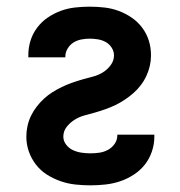

<svg xmlns="http://www.w3.org/2000/svg" viewBox="-20 -548 540 576"><path d="M251 8Q228 8 205.5 5.5Q183 3 161.5 -4.5Q140 -12 121 -24Q102 -36 88 -54Q74 -72 66.5 -93.5Q59 -115 59 -138Q59 -154 62.5 -170Q66 -186 73 -200.5Q80 -215 90 -228Q100 -241 112 -252Q124 -263 137.5 -271.5Q151 -280 165.5 -287Q180 -294 195.5 -299.5Q211 -305 226.5 -309.5Q242 -314 258 -318Q274 -322 288 -330.5Q302 -339 312 -352.5Q322 -366 322 -382Q322 -394 315 -405Q308 -416 297 -422Q286 -428 273.5 -430Q261 -432 249 -432Q236 -432 223.5 -429.5Q211 -427 200.5 -420.5Q190 -414 183 -402.5Q176 -391 176 -378V-376H65V-383Q65 -405 71.5 -426Q78 -447 91.5 -465Q105 -483 123.5 -495.5Q142 -508 162.5 -515.5Q183 -523 205 -525.5Q227 -528 249 -528Q271 -528 293 -525.5Q315 -523 335.5 -515.5Q356 -508 374.5 -495.5Q393 -483 406.5 -465Q420 -447 426.5 -426Q433 -405 433 -382Q433 -366 429.5 -350.5Q426 -335 419 -320Q412 -305 402 -292Q392 -279 380 -268.5Q368 -258 354.5 -249Q341 -240 326.5 -233Q312 -226 296.5 -220.5Q281 -215 265.5 -210.5Q250 -206 234.5 -202Q219 -198 205 -189.5Q191 -181 180.5 -168Q170 -155 170 -138Q170 -125 178.5 -114Q187 -103 199 -97.5Q211 -92 224.5 -90Q238 -88 251 -88Q265 -88 278.5 -90Q292 -92 304 -98.5Q316 -105 324 -116.5Q332 -128 332 -142V-144H443V-137Q443 -115 435.5 -93Q428 -71 414 -53.5Q400 -36 380.5 -23.5Q361 -11 340 -4Q319 3 296.5 5.5Q274 8 251 8Z"/></svg>

Font: Iosevka Custom
Style: Bold
Weight: 700
Monospace: yes
Designer: Belleve Invis
Foundry: Belleve Invis
Version: Version 30.3.3; ttfautohint (v1.8.3)